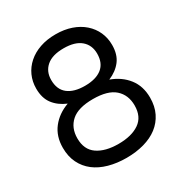

<svg xmlns="http://www.w3.org/2000/svg" viewBox="-172 -855 949 999"><g transform="rotate(-30 302.0 -355.0)"><path d="M302 16Q245 16 196.5 2.5Q148 -11 113.5 -37.5Q79 -64 59.5 -103.5Q40 -143 40 -195Q40 -264 77 -311.5Q114 -359 177 -382Q129 -402 101.5 -438Q74 -474 74 -531Q74 -573 90 -608.5Q106 -644 136 -670.5Q166 -697 208 -711.5Q250 -726 302 -726Q354 -726 396 -711.5Q438 -697 468 -670.5Q498 -644 514 -608.5Q530 -573 530 -531Q530 -474 502.5 -438Q475 -402 427 -382Q490 -359 527 -311.5Q564 -264 564 -195Q564 -143 544.5 -103.5Q525 -64 490.5 -37.5Q456 -11 407.5 2.5Q359 16 302 16ZM302 -68Q381 -68 427.5 -100Q474 -132 474 -200Q474 -263 432.5 -300Q391 -337 302 -337Q213 -337 171.5 -300Q130 -263 130 -200Q130 -132 176.5 -100Q223 -68 302 -68ZM302 -417Q368 -417 404 -445.5Q440 -474 440 -531Q440 -582 405 -612Q370 -642 302 -642Q234 -642 199 -612Q164 -582 164 -531Q164 -474 200 -445.5Q236 -417 302 -417Z"/></g></svg>

Font: Geist
Style: Regular
Weight: 400
Designer: Basement.studio, Andrés Briganti, Mateo Zaragoza
Foundry: Basement.studio, Vercel, Andrés Briganti, Guido Ferreyra, Mateo Zaragoza
Version: Version 1.401